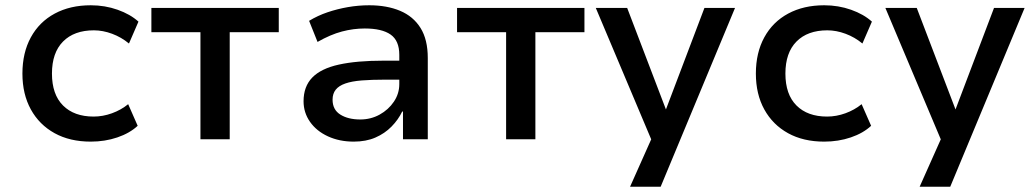

<svg xmlns="http://www.w3.org/2000/svg" viewBox="-20 -528 3926 728"><path d="M324 9Q245 9 187 -23Q129 -55 97 -113Q65 -171 65 -249Q65 -328 97 -386.5Q129 -445 187.5 -476.5Q246 -508 324 -508Q378 -508 426 -491Q474 -474 505 -446L469 -363Q440 -387 405 -400Q370 -413 336 -413Q261 -413 219 -370.5Q177 -328 177 -249Q177 -170 219 -128Q261 -86 335 -86Q370 -86 404.5 -98.5Q439 -111 466 -133L502 -51Q472 -23 425 -7Q378 9 324 9Z M740 0V-406H554V-498H1037V-406H851V0Z M1321 9Q1267 9 1223.5 -11Q1180 -31 1155.5 -66Q1131 -101 1131 -144Q1131 -200 1164 -234Q1197 -268 1264.5 -283Q1332 -298 1435 -298H1510V-226H1441Q1389 -226 1351.5 -223Q1314 -220 1289.5 -211.5Q1265 -203 1253 -188Q1241 -173 1241 -150Q1241 -112 1270.5 -93.5Q1300 -75 1346 -75Q1386 -75 1419.5 -93.5Q1453 -112 1473.5 -142.5Q1494 -173 1494 -209V-320Q1494 -374 1461 -397Q1428 -420 1363 -420Q1320 -420 1276.5 -408.5Q1233 -397 1184 -369L1152 -449Q1185 -469 1222 -481.5Q1259 -494 1299 -501Q1339 -508 1380 -508Q1447 -508 1497 -487Q1547 -466 1574.5 -422Q1602 -378 1602 -308V0H1508V-105H1505Q1490 -74 1464.5 -48Q1439 -22 1403.5 -6.5Q1368 9 1321 9Z M1899 0V-406H1713V-498H2196V-406H2010V0Z M2369 180 2468 -42V45L2239 -498H2358L2505 -113L2651 -498H2767L2485 180Z M3105 9Q3026 9 2968 -23Q2910 -55 2878 -113Q2846 -171 2846 -249Q2846 -328 2878 -386.5Q2910 -445 2968.5 -476.5Q3027 -508 3105 -508Q3159 -508 3207 -491Q3255 -474 3286 -446L3250 -363Q3221 -387 3186 -400Q3151 -413 3117 -413Q3042 -413 3000 -370.5Q2958 -328 2958 -249Q2958 -170 3000 -128Q3042 -86 3116 -86Q3151 -86 3185.5 -98.5Q3220 -111 3247 -133L3283 -51Q3253 -23 3206 -7Q3159 9 3105 9Z M3467 180 3566 -42V45L3337 -498H3456L3603 -113L3749 -498H3865L3583 180Z"/></svg>

Font: Nunito Sans 7pt SemiBold
Style: Regular
Weight: 600
Designer: Vernon Adams
Foundry: Vernon Adams
Version: Version 3.101;gftools[0.9.27]